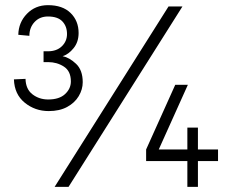

<svg xmlns="http://www.w3.org/2000/svg" viewBox="-20 -725 891 745"><path d="M34 -417 79 -419Q80 -379 106 -359Q132 -339 167 -339Q210 -339 232.5 -360Q255 -381 255 -409Q255 -449 228 -466.5Q201 -484 167 -484H149V-526H166Q200 -526 220 -545.5Q240 -565 240 -593Q240 -623 222 -642Q204 -661 166 -661Q134 -661 114 -639.5Q94 -618 94 -586L51 -590Q52 -638 84.5 -671.5Q117 -705 166 -705Q223 -705 254 -674.5Q285 -644 285 -597Q285 -562 265.5 -538Q246 -514 223 -507Q249 -502 275 -477.5Q301 -453 301 -406Q301 -378 285.5 -352Q270 -326 240.5 -310Q211 -294 169 -294Q116 -294 76 -326.5Q36 -359 34 -417ZM634 -700H688L246 0H192ZM707 -100H547V-145L660 -396H709L596 -145H707V-230H748V-145H826V-100H748V0H707Z"/></svg>

Font: Haskoy Light
Style: Regular
Weight: 300
Designer: Ertekin Erdin
Foundry: Ertekin Erdin
Version: Version 2.000; ttfautohint (v1.8.4.7-5d5b)